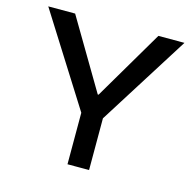

<svg xmlns="http://www.w3.org/2000/svg" viewBox="-103 -805 924 911"><g transform="rotate(15 359.0 -350.0)"><path d="M306 0V-253L24 -700H156L359 -357H363L565 -700H693L412 -254V0Z"/></g></svg>

Font: REM
Style: Regular
Weight: 400
Designer: Octavio Pardo
Foundry: Ashler Design
Version: Version 1.005;gftools[0.9.28]